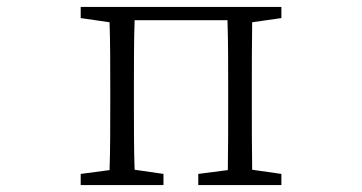

<svg xmlns="http://www.w3.org/2000/svg" viewBox="-20 -532 1040 552"><path d="M212 0H450V-32L367 -44C365 -98 365 -175 365 -227V-284C365 -338 365 -419 367 -474H634C636 -419 636 -338 636 -284V-227C636 -175 636 -98 635 -43L550 -32V0H789V-32L705 -44C704 -98 704 -175 704 -227V-284C704 -336 704 -413 705 -468L789 -480V-512H212V-480L295 -468C297 -413 297 -336 297 -284V-227C297 -175 297 -98 295 -43L212 -32Z"/></svg>

Font: Kiri Minchoo Light
Style: Regular
Weight: 300
Designer: Ryoko NISHIZUKA 西塚涼子 (kana & ideographs); Frank Grießhammer (Latin, Greek & Cyrillic);
akenotsuki.com/eyeben/fonts/ (U+
Foundry: Adobe
akenotsuki.com/eyeben/fonts/
Version: Version 4.002;hotconv 1.0.119;makeotfexe 2.5.65604